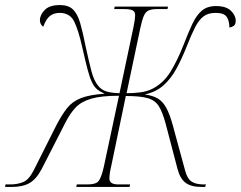

<svg xmlns="http://www.w3.org/2000/svg" viewBox="-77 -740 953 760"><path d="M-57 0 -55 -10H-35Q-9 -10 14 -19Q37 -28 56 -65L146 -244Q168 -286 188.5 -312Q209 -338 243 -351.5Q277 -365 337 -369Q319 -377 307.5 -386.5Q296 -396 287 -414.5Q278 -433 269.5 -465.5Q261 -498 249 -551Q233 -623 216 -656Q199 -689 159 -689Q137 -689 121.5 -677.5Q106 -666 94 -634Q81 -644 81 -660Q81 -681 100 -700.5Q119 -720 160 -720Q194 -720 212 -702.5Q230 -685 240.5 -648.5Q251 -612 262 -556Q275 -496 285 -458Q295 -420 312 -400Q325 -384 344.5 -378Q364 -372 396 -371L451 -631Q455 -650 456.5 -661.5Q458 -673 458 -680Q458 -694 448 -699Q438 -704 415 -704H375L377 -714H588L586 -704H544Q523 -704 511 -698.5Q499 -693 492 -676.5Q485 -660 478 -627L424 -371Q452 -371 479 -374.5Q506 -378 527 -389Q570 -411 597.5 -455.5Q625 -500 649 -561Q668 -610 684 -644.5Q700 -679 721.5 -697.5Q743 -716 778 -716Q818 -716 837 -697.5Q856 -679 856 -658Q856 -643 848 -637.5Q840 -632 831 -631Q831 -657 820.5 -673Q810 -689 776 -689Q747 -689 728.5 -675Q710 -661 695 -631.5Q680 -602 662 -556Q643 -508 621.5 -468.5Q600 -429 570.5 -402.5Q541 -376 496 -366Q527 -362 547 -350.5Q567 -339 581 -313.5Q595 -288 607 -244L656 -64Q665 -31 682.5 -20.5Q700 -10 728 -10H738L735 0H722Q679 0 657.5 -16.5Q636 -33 626 -70L578 -253Q566 -297 551.5 -320Q537 -343 507.5 -351.5Q478 -360 421 -360L363 -81Q359 -64 357.5 -52.5Q356 -41 356 -33Q356 -10 391 -10H438L436 0H225L227 -10H270Q302 -10 313 -23Q324 -36 334 -80L394 -361Q324 -361 284.5 -349.5Q245 -338 222.5 -314.5Q200 -291 181 -253L88 -71Q67 -31 40 -15.5Q13 0 -31 0Z"/></svg>

Font: Noto Serif Display SemiCondensed Thin
Style: Italic
Weight: 100
Width: 4
Italic angle: -12°
Designer: Monotype Design Team
Foundry: Monotype Imaging Inc.
Version: Version 2.009